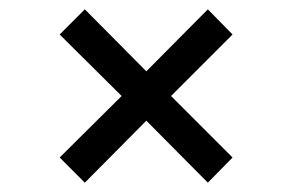

<svg xmlns="http://www.w3.org/2000/svg" viewBox="-20 -524 628 412"><path d="M162 -132 294 -265 426 -132 479 -186 347 -318 479 -450 426 -504 294 -371 162 -504 108 -450 241 -318 108 -186Z"/></svg>

Font: Glegoo
Style: Bold
Weight: 700
Version: Version 2.0.1; ttfautohint (v0.9) -r 48 -G 60